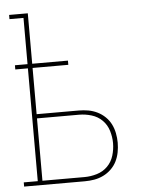

<svg xmlns="http://www.w3.org/2000/svg" viewBox="-53 -777 605 819"><g transform="rotate(-5 250.0 -367.5)"><path d="M17 0V-18H77V-501H23V-519H77V-717H17V-735H97V-519H250V-501H97V-303H277Q298 -303 318 -299.5Q338 -296 356.5 -287Q375 -278 390 -263.5Q405 -249 414 -231Q423 -213 427 -192.5Q431 -172 431 -152Q431 -131 427 -110.5Q423 -90 414 -72Q405 -54 390 -39.5Q375 -25 356.5 -16Q338 -7 318 -3.5Q298 0 277 0ZM97 -18H277Q304 -18 330.5 -26Q357 -34 376 -53Q395 -72 403 -98.5Q411 -125 411 -152Q411 -178 403 -204.5Q395 -231 376 -250Q357 -269 330.5 -277Q304 -285 277 -285H97Z"/></g></svg>

Font: Iosevka Slab Thin
Style: Regular
Weight: 100
Monospace: yes
Designer: Belleve Invis
Foundry: Belleve Invis
Version: Version 11.1.0; ttfautohint (v1.8.3)